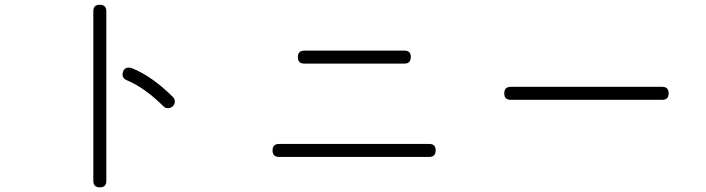

<svg xmlns="http://www.w3.org/2000/svg" viewBox="-20 -784 3040 827"><path d="M382 -5V-736Q382 -764 410 -763.5Q438 -763 438 -736V-5Q438 23 410 23Q382 23 382 -5ZM684 -326Q604 -406 525 -439Q513 -444 509.5 -454Q506 -464 510 -475Q516 -493 536 -493Q539 -493 547 -491Q636 -455 725 -366Q733 -358 733 -346.5Q733 -335 725 -327Q715 -318 703.5 -318Q692 -318 684 -326Z M1291 -510Q1263 -510 1263 -538Q1263 -566 1291 -566H1722Q1750 -566 1749.5 -538Q1749 -510 1722 -510ZM1182 -108Q1154 -108 1154 -136Q1154 -164 1182 -164H1829Q1857 -164 1856.5 -136Q1856 -108 1829 -108Z M2180 -354Q2152 -354 2152 -382Q2152 -410 2180 -410H2832Q2860 -410 2860 -382Q2860 -354 2832 -354Z"/></svg>

Font: Shin Retro Maru Gothic Regular
Style: Regular
Weight: 400
Designer: Iose
Foundry: Typographish
Version: Version 1.002